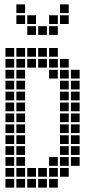

<svg xmlns="http://www.w3.org/2000/svg" viewBox="-20 -865 440 880"><path d="M5 -645V-605H45V-645ZM5 -595V-555H45V-595ZM5 -545V-505H45V-545ZM5 -495V-455H45V-495ZM5 -445V-405H45V-445ZM5 -395V-355H45V-395ZM5 -345V-305H45V-345ZM5 -295V-255H45V-295ZM5 -245V-205H45V-245ZM5 -195V-155H45V-195ZM5 -145V-105H45V-145ZM5 -95V-55H45V-95ZM5 -45V-5H45V-45ZM55 -45V-5H95V-45ZM55 -95V-55H95V-95ZM55 -145V-105H95V-145ZM55 -195V-155H95V-195ZM55 -245V-205H95V-245ZM55 -295V-255H95V-295ZM55 -345V-305H95V-345ZM55 -395V-355H95V-395ZM55 -445V-405H95V-445ZM55 -495V-455H95V-495ZM55 -545V-505H95V-545ZM55 -595V-555H95V-595ZM55 -645V-605H95V-645ZM105 -645V-605H145V-645ZM105 -595V-555H145V-595ZM155 -595V-555H195V-595ZM155 -645V-605H195V-645ZM105 -95V-55H145V-95ZM105 -45V-5H145V-45ZM155 -45V-5H195V-45ZM155 -95V-55H195V-95ZM205 -145V-105H245V-145ZM205 -95V-55H245V-95ZM205 -45V-5H245V-45ZM205 -645V-605H245V-645ZM205 -595V-555H245V-595ZM205 -545V-505H245V-545ZM255 -595V-555H295V-595ZM255 -545V-505H295V-545ZM255 -495V-455H295V-495ZM255 -445V-405H295V-445ZM255 -395V-355H295V-395ZM255 -345V-305H295V-345ZM255 -295V-255H295V-295ZM255 -245V-205H295V-245ZM255 -195V-155H295V-195ZM255 -145V-105H295V-145ZM255 -95V-55H295V-95ZM305 -545V-505H345V-545ZM305 -495V-455H345V-495ZM305 -445V-405H345V-445ZM305 -395V-355H345V-395ZM305 -345V-305H345V-345ZM305 -295V-255H345V-295ZM305 -245V-205H345V-245ZM305 -195V-155H345V-195ZM305 -145V-105H345V-145ZM105 -795V-755H145V-795ZM105 -745V-705H145V-745ZM155 -745V-705H195V-745ZM55 -795V-755H95V-795ZM55 -845V-805H95V-845ZM205 -795V-755H245V-795ZM255 -845V-805H295V-845ZM255 -795V-755H295V-795ZM205 -745V-705H245V-745Z"/></svg>

Font: Nose Transport 13 Square
Style: Regular
Weight: 400
Designer: Nico Rohrbach
Foundry: Nose
Version: Version 1.400;Glyphs 3.2.3 (3260)